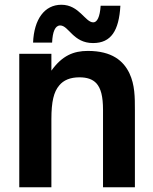

<svg xmlns="http://www.w3.org/2000/svg" viewBox="-20 -787 645 807"><path d="M61 0H196V-286C196 -360 206 -401 229 -428C247 -450 275 -462 314 -462C346 -462 369 -454 385 -437C404 -416 413 -382 413 -325V0H547V-323C547 -379 547 -430 524 -479C499 -531 451 -573 349 -573C289 -573 241 -553 196 -490V-561H61ZM119 -608H199C201 -654 212 -680 233 -680C269 -680 287 -606 371 -606C447 -606 480 -658 486 -763H403C400 -715 388 -693 372 -693C338 -693 313 -767 238 -767C167 -767 123 -706 119 -608Z"/></svg>

Font: Swile Sans
Style: Bold
Weight: 700
Designer: Lord
Foundry: Lord
Version: Version 1.477;FEAKit 1.0